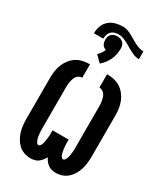

<svg xmlns="http://www.w3.org/2000/svg" viewBox="-255 -1170 1110 1283"><g transform="rotate(30 300.0 -528.0)"><path d="M398 8Q383 8 367.5 4.5Q352 1 339.5 -8Q327 -17 317 -29.5Q307 -42 300 -56Q293 -42 283 -29.5Q273 -17 260.5 -8Q248 1 232.5 4.5Q217 8 202 8Q177 8 153 -0.5Q129 -9 110.5 -26Q92 -43 79.5 -65Q67 -87 60 -111Q53 -135 50.5 -160Q48 -185 48 -210V-525Q48 -551 52 -577.5Q56 -604 66 -628.5Q76 -653 93 -674.5Q110 -696 132.5 -710Q155 -724 181 -729.5Q207 -735 234 -735V-632Q223 -632 212 -626.5Q201 -621 194 -612Q187 -603 183 -592.5Q179 -582 176.5 -570.5Q174 -559 173 -547.5Q172 -536 172 -525V-210Q172 -202 172 -194.5Q172 -187 172.5 -179Q173 -171 174 -163Q175 -155 176 -147Q177 -139 179 -131.5Q181 -124 184 -116.5Q187 -109 192 -102Q197 -95 205 -95Q213 -95 218.5 -103Q224 -111 226.5 -119Q229 -127 231 -135.5Q233 -144 234 -152.5Q235 -161 236 -169.5Q237 -178 237.5 -186.5Q238 -195 238 -203.5Q238 -212 238 -221V-228H362V-221Q362 -212 362 -203.5Q362 -195 362.5 -186.5Q363 -178 364 -169.5Q365 -161 366 -152.5Q367 -144 369 -135.5Q371 -127 373.5 -119Q376 -111 381.5 -103Q387 -95 395 -95Q403 -95 408 -102Q413 -109 416 -116.5Q419 -124 421 -131.5Q423 -139 424 -147Q425 -155 426 -163Q427 -171 427.5 -179Q428 -187 428 -194.5Q428 -202 428 -210V-525Q428 -536 427 -547.5Q426 -559 423.5 -570.5Q421 -582 417 -592.5Q413 -603 406 -612Q399 -621 388 -626.5Q377 -632 366 -632V-735Q393 -735 419 -729.5Q445 -724 467.5 -710Q490 -696 507 -674.5Q524 -653 534 -628.5Q544 -604 548 -577.5Q552 -551 552 -525V-210Q552 -185 549.5 -160Q547 -135 540 -111Q533 -87 520.5 -65Q508 -43 489.5 -26Q471 -9 447 -0.5Q423 8 398 8ZM153 -928Q153 -957 163 -984.5Q173 -1012 194.5 -1030.5Q216 -1049 244 -1056.5Q272 -1064 300 -1064Q318 -1064 335.5 -1058Q353 -1052 369 -1043.5Q385 -1035 400 -1025.5Q415 -1016 431 -1008Q447 -1000 464.5 -994Q482 -988 500 -988V-928Q475 -928 452 -938.5Q429 -949 408 -961L392 -971Q371 -983 348 -993.5Q325 -1004 300 -1004Q285 -1004 270 -999.5Q255 -995 244.5 -984Q234 -973 229.5 -958.5Q225 -944 225 -928ZM288 -772 241 -818Q253 -829 262.5 -842.5Q272 -856 278 -871Q269 -874 261 -879.5Q253 -885 248.5 -893Q244 -901 242 -910Q240 -919 240 -928Q240 -941 243.5 -952.5Q247 -964 255.5 -972.5Q264 -981 276 -985Q288 -989 300 -989Q312 -989 324 -985Q336 -981 344.5 -972.5Q353 -964 356.5 -952.5Q360 -941 360 -928Q360 -906 355.5 -884Q351 -862 341.5 -842Q332 -822 318.5 -804Q305 -786 288 -772Z"/></g></svg>

Font: Iosevka Slab XBdEx
Style: Regular
Weight: 800
Width: 7
Monospace: yes
Designer: Belleve Invis
Foundry: Belleve Invis
Version: Version 11.1.0; ttfautohint (v1.8.3)